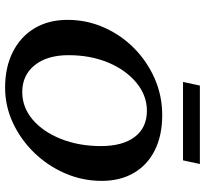

<svg xmlns="http://www.w3.org/2000/svg" viewBox="-45 -719 772 722"><g transform="rotate(90 341.0 -358.0)"><path d="M309.6 8.8Q232.4 8.8 174.8 -20.5Q117.2 -49.8 85.9 -102.5Q54.7 -155.3 54.7 -225.6Q54.7 -297.9 83 -362.3Q111.3 -426.8 161.1 -476.1Q210.9 -525.4 275.4 -553.7Q339.8 -582 413.1 -582Q489.3 -582 544.9 -554.2Q600.6 -526.4 630.4 -475.1Q660.2 -423.8 660.2 -354.5Q660.2 -282.2 631.8 -216.8Q603.5 -151.4 554.2 -100.6Q504.9 -49.8 441.9 -20.5Q378.9 8.8 309.6 8.8ZM326.2 -55.7Q383.8 -55.7 429.7 -94.7Q475.6 -133.8 502.4 -201.2Q529.3 -268.6 529.3 -351.6Q529.3 -433.6 494.6 -479Q460 -524.4 396.5 -524.4Q338.9 -524.4 291 -484.9Q243.2 -445.3 215.3 -378.9Q187.5 -312.5 187.5 -229.5Q187.5 -149.4 225.1 -102.5Q262.7 -55.7 326.2 -55.7ZM301.8 -723.6H596.7L583 -660.2H288.1Z"/></g></svg>

Font: Crimson Pro SemiBold
Style: Italic
Weight: 600
Italic angle: -12°
Designer: Jacques Le Bailly
Foundry: Baron von Fonthausen
Version: Version 1.003